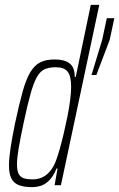

<svg xmlns="http://www.w3.org/2000/svg" viewBox="-20 -763 491 791"><path d="M114 8Q80 8 58.5 0Q37 -8 27 -27.5Q17 -47 17 -81Q17 -110 23.5 -153.5Q30 -197 42 -255Q59 -335 73.5 -386.5Q88 -438 105.5 -466.5Q123 -495 146.5 -506.5Q170 -518 205 -518Q232 -518 250.5 -511Q269 -504 278.5 -488.5Q288 -473 288 -446H292L354 -743H389L231 0H205L217 -69H213Q199 -35 181.5 -18.5Q164 -2 146.5 3Q129 8 114 8ZM114 -24Q137 -24 155.5 -33Q174 -42 188.5 -60.5Q203 -79 212 -105Q219 -124 227 -152.5Q235 -181 243 -215Q251 -249 258 -284Q265 -319 269 -350.5Q273 -382 273 -406Q273 -450 258.5 -468Q244 -486 210 -486Q183 -486 164.5 -478Q146 -470 132.5 -446.5Q119 -423 106 -377Q93 -331 77 -255Q64 -194 57 -153Q50 -112 50 -86Q50 -60 57 -46.5Q64 -33 78.5 -28.5Q93 -24 114 -24ZM357 -454 401 -599 420 -688H451L432 -599L377 -454Z"/></svg>

Font: Saira UltraCondensed Thin
Style: Italic
Weight: 250
Width: 1
Italic angle: -12°
Designer: Hector Gatti with collaboration of the Omnibus-Type team
Foundry: Omnibus-Type
Version: Version 1.101